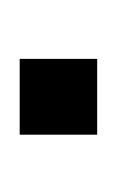

<svg xmlns="http://www.w3.org/2000/svg" viewBox="18 -140 119 196"><g transform="rotate(-90 78.0 -41.5)"><path d="M116.4 -2.3V-81.4H39V-2.3Z"/></g></svg>

Font: Diatome
Style: Regular
Weight: 400
Designer: 15.100.17
Foundry: 15.100.17
Version: Version 1.008;Fontself Maker 3.5.8